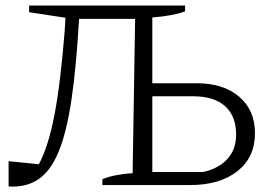

<svg xmlns="http://www.w3.org/2000/svg" viewBox="-20 -667 981 692"><path d="M11 5V-86L120 -75Q154 -138 176 -251.5Q198 -365 213 -554L216 -603L85 -623V-647H647V-626Q604 -610 529 -604V-367H689Q785 -367 842 -318.5Q899 -270 899 -187Q899 -100 835.5 -50Q772 0 665 0H349V-21Q388 -38 458 -43L467 -599H265Q255 -425 237.5 -307Q220 -189 191 -119.5Q162 -50 118 -20.5Q74 9 11 5ZM529 -47H712Q769 -60 800 -94.5Q831 -129 831 -181Q831 -249 791 -284.5Q751 -320 676 -320H529Z"/></svg>

Font: Piazzolla SC Light
Style: Regular
Weight: 300
Designer: Juan Pablo del Peral
Foundry: Huerta Tipografica
Version: Version 1.330